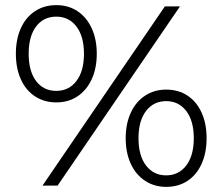

<svg xmlns="http://www.w3.org/2000/svg" viewBox="-20 -725 869 750"><path d="M146 0 624 -700H683L205 0ZM200 -325Q153 -325 117 -348.5Q81 -372 61.5 -415Q42 -458 42 -515Q42 -572 61.5 -615Q81 -658 117 -681.5Q153 -705 200 -705Q247 -705 282.5 -681.5Q318 -658 338 -615Q358 -572 358 -515Q358 -458 338 -415Q318 -372 282.5 -348.5Q247 -325 200 -325ZM200 -370Q249 -370 278.5 -408.5Q308 -447 308 -515Q308 -583 278.5 -621.5Q249 -660 200 -660Q150 -660 121 -621.5Q92 -583 92 -515Q92 -447 121 -408.5Q150 -370 200 -370ZM629 5Q583 5 547 -18.5Q511 -42 491 -85Q471 -128 471 -185Q471 -242 491 -285Q511 -328 547 -351.5Q583 -375 629 -375Q677 -375 712.5 -351.5Q748 -328 767.5 -285Q787 -242 787 -185Q787 -128 767.5 -85Q748 -42 712.5 -18.5Q677 5 629 5ZM629 -40Q678 -40 707.5 -78.5Q737 -117 737 -185Q737 -253 707.5 -291.5Q678 -330 629 -330Q580 -330 550.5 -291.5Q521 -253 521 -185Q521 -117 550.5 -78.5Q580 -40 629 -40Z"/></svg>

Font: MOST Montserrat
Style: Regular
Weight: 400
Designer: Julieta Ulanovsky
Foundry: Julieta Ulanovsky
Version: Version 8.000;March 11, 2024;FontCreator 15.0.0.2926 64-bit